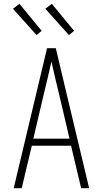

<svg xmlns="http://www.w3.org/2000/svg" viewBox="-20 -988 540 1008"><path d="M52 0 227 -735H273L331 -490L448 0H406L353 -223H147L94 0ZM155 -260H345L291 -490Q280 -534 270 -577.5Q260 -621 250 -665Q240 -621 230 -577.5Q220 -534 209 -490ZM342 -804 218 -942 252 -968 369 -826ZM172 -804 48 -942 82 -968 199 -826Z"/></svg>

Font: Iosevka Extralight
Style: Regular
Weight: 200
Monospace: yes
Designer: Belleve Invis
Foundry: Belleve Invis
Version: Version 32.0.1; ttfautohint (v1.8.4)